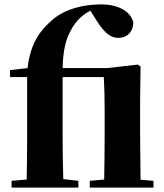

<svg xmlns="http://www.w3.org/2000/svg" viewBox="-20 -857 750 877"><path d="M454 0H681V-31L622 -36L620 -238V-393L622 -553L610 -562L469 -546H266C268 -630 282 -681 304 -719C326 -762 360 -792 393 -808L420 -765C455 -709 484 -684 520 -684C563 -684 588 -714 589 -753C578 -808 514 -837 444 -837C357 -837 276 -815 220 -767C167 -721 119 -664 106 -546L26 -537V-505H104V-238C104 -171 103 -104 102 -37L33 -31V0H338V-31L269 -39C267 -105 266 -172 266 -238V-505H454C457 -455 458 -417 458 -348V-238C458 -182 457 -96 456 -37L390 -31V0Z"/></svg>

Font: Source Han Serif KR Heavy
Style: Regular
Weight: 900
Designer: Ryoko NISHIZUKA 西塚涼子 (kana & ideographs); Frank Grießhammer (Latin, Greek & Cyrillic); Wenlong ZHANG 张文龙 (bopomofo); San
Foundry: Adobe
Version: Version 2.001;hotconv 1.1.0;makeotfexe 2.6.0